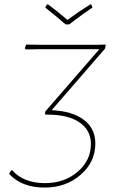

<svg xmlns="http://www.w3.org/2000/svg" viewBox="-20 -839 515 866"><path d="M392 -819 397 -805Q360 -781 292 -729H276Q224 -774 184 -805L192 -819H197Q237 -790 284 -749Q331 -784 387 -819ZM182 7Q77 7 21 -55L30 -70L35 -71Q87 -13 183 -13Q270 -13 330 -64Q390 -115 390 -190Q390 -252 338.5 -287Q287 -322 195 -322H186L183 -325L185 -337L428 -617H153L96 -616L92 -621L98 -638L161 -637H420L457 -638L454 -620L213 -342Q305 -338 357.5 -299Q410 -260 410 -192Q410 -108 343.5 -50.5Q277 7 182 7Z"/></svg>

Font: Alegreya Sans SC Thin
Style: Italic
Weight: 100
Italic angle: -7°
Designer: Juan Pablo del Peral
Foundry: Huerta Tipografica
Version: Version 2.007